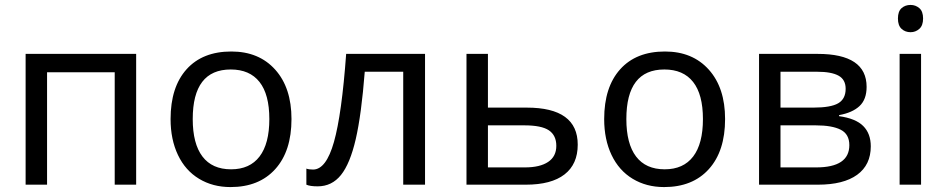

<svg xmlns="http://www.w3.org/2000/svg" viewBox="-20 -757 3880 787"><path d="M172.9 0H85V-536.1H538.1V0H450.2V-460.9H172.9Z M1174.8 -269Q1174.8 -137.7 1108.4 -64Q1042 9.8 924.8 9.8Q852.1 9.8 795.9 -24.2Q739.7 -58.1 709.5 -121.6Q679.2 -185.1 679.2 -269Q679.2 -399.9 744.6 -472.9Q810.1 -545.9 928.2 -545.9Q1041.5 -545.9 1108.2 -471.4Q1174.8 -397 1174.8 -269ZM770 -269Q770 -168 809.8 -115.5Q849.6 -63 927.2 -63Q1003.9 -63 1043.9 -115.5Q1084 -168 1084 -269Q1084 -370.1 1043.7 -421.1Q1003.4 -472.2 925.8 -472.2Q770 -472.2 770 -269Z M1722.2 0H1632.8V-462.9H1475.1Q1461.4 -287.1 1438.2 -186.8Q1415 -86.4 1377.7 -39.8Q1340.3 6.8 1282.2 6.8Q1250.5 6.8 1235.8 0V-65.9Q1246.1 -62 1263.2 -62Q1316.9 -62 1348.9 -175.3Q1380.9 -288.6 1398.9 -536.1H1722.2Z M1980 -315.9H2139.2Q2348.1 -315.9 2348.1 -164.1Q2348.1 -84 2293.9 -42Q2239.7 0 2135.3 0H1892.1V-536.1H1980ZM2260.3 -159.2Q2260.3 -202.1 2230 -222.7Q2199.7 -243.2 2128.9 -243.2H1980V-70.8H2131.3Q2193.4 -70.8 2226.8 -93.3Q2260.3 -115.7 2260.3 -159.2Z M2952.1 -269Q2952.1 -137.7 2885.7 -64Q2819.3 9.8 2702.1 9.8Q2629.4 9.8 2573.2 -24.2Q2517.1 -58.1 2486.8 -121.6Q2456.5 -185.1 2456.5 -269Q2456.5 -399.9 2522 -472.9Q2587.4 -545.9 2705.6 -545.9Q2818.8 -545.9 2885.5 -471.4Q2952.1 -397 2952.1 -269ZM2547.4 -269Q2547.4 -168 2587.2 -115.5Q2627 -63 2704.6 -63Q2781.2 -63 2821.3 -115.5Q2861.3 -168 2861.3 -269Q2861.3 -370.1 2821 -421.1Q2780.8 -472.2 2703.1 -472.2Q2547.4 -472.2 2547.4 -269Z M3532.2 -400.9Q3532.2 -349.1 3502.9 -322Q3473.6 -294.9 3419.4 -285.2V-280.8Q3487.3 -271.5 3518.3 -240.5Q3549.3 -209.5 3549.3 -157.2Q3549.3 -81.1 3493.4 -40.5Q3437.5 0 3332.5 0H3091.3V-536.1H3331.5Q3532.2 -536.1 3532.2 -400.9ZM3461.4 -162.1Q3461.4 -207 3426.3 -225.1Q3391.1 -243.2 3323.2 -243.2H3179.2V-70.8H3325.2Q3461.4 -70.8 3461.4 -162.1ZM3446.3 -393.1Q3446.3 -430.7 3417.2 -446.8Q3388.2 -462.9 3329.6 -462.9H3179.2V-315.9H3313.5Q3385.3 -315.9 3415.8 -333.7Q3446.3 -351.6 3446.3 -393.1Z M3755.4 0H3667.5V-536.1H3755.4ZM3660.6 -681.2Q3660.6 -710.4 3675.5 -723.6Q3690.4 -736.8 3712.4 -736.8Q3732.9 -736.8 3748.3 -723.6Q3763.7 -710.4 3763.7 -681.2Q3763.7 -652.3 3748.3 -638.7Q3732.9 -625 3712.4 -625Q3690.4 -625 3675.5 -638.7Q3660.6 -652.3 3660.6 -681.2Z"/></svg>

Font: NotoPenekeko
Style: Regular
Weight: 400
Designer: Monotype Design team
Foundry: Monotype Imaging Inc.
Version: Version 1.04